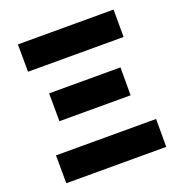

<svg xmlns="http://www.w3.org/2000/svg" viewBox="-144 -892 1011 1067"><g transform="rotate(-20 362.0 -358.5)"><path d="M67 50H658V-115H66ZM79 -605H644V-767H78ZM149 -287H570V-452H148Z"/></g></svg>

Font: GenEiGothic-pro-Heavy
Style: Bold
Weight: 900
Designer: Ryoko NISHIZUKA (kana & ideographs); Paul D. Hunt (Latin, Greek & Cyrillic); Wenlong ZHANG (bopomofo); Sandoll Communica
Foundry: Adobe Systems Incorporated; o_tamon
Version: Version 1.000.140830